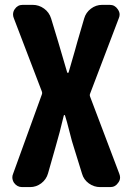

<svg xmlns="http://www.w3.org/2000/svg" viewBox="-20 -763 540 783"><path d="M70.3 0Q49.8 0 37.1 -17.6Q30.3 -28.3 30.3 -40Q30.3 -46.9 33.2 -53.7L150.4 -377Q153.3 -383.8 150.4 -390.6L36.1 -689.5Q33.2 -696.3 33.2 -704.1Q33.2 -715.8 40 -725.6Q51.8 -743.2 72.3 -743.2H113.3Q138.7 -743.2 159.7 -728Q180.7 -712.9 188.5 -687.5L217.8 -590.8Q246.1 -494.1 253.9 -467.8Q254.9 -465.8 256.8 -465.8Q258.8 -465.8 259.8 -467.8Q293.9 -585 294.9 -590.8L323.2 -687.5Q330.1 -711.9 350.6 -727.5Q371.1 -743.2 396.5 -743.2H427.7Q448.2 -743.2 460 -725.6Q467.8 -714.8 467.8 -704.1Q467.8 -696.3 464.8 -689.5L347.7 -381.8Q344.7 -375 347.7 -368.2L466.8 -53.7Q469.7 -45.9 469.7 -39.1Q469.7 -27.3 461.9 -17.6Q450.2 0 429.7 0H388.7Q363.3 0 342.3 -15.1Q321.3 -30.3 314.5 -54.7L281.2 -162.1Q274.4 -181.6 263.2 -226.6Q252 -271.5 245.1 -292Q245.1 -293.9 243.2 -293.9Q241.2 -293.9 240.2 -292Q223.6 -221.7 206.1 -162.1L175.8 -55.7Q168.9 -31.2 148.4 -15.6Q127.9 0 102.5 0Z"/></svg>

Font: Gen Jyuu Gothic Monospace Bold
Style: Bold
Weight: 700
Designer: [Source Han Sans]
Ryoko NISHIZUKA  (kana & ideographs); Paul D. Hunt (Latin, Greek & Cyrillic); Wenlong ZHANG  (bopomofo
Version: Version 1.002.20150607